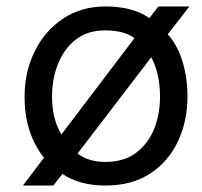

<svg xmlns="http://www.w3.org/2000/svg" viewBox="-20 -561 625 594"><path d="M306 -60Q363 -60 400.5 -88Q438 -116 456.5 -161.5Q475 -207 475 -262Q475 -333 448 -384L220 -86Q254 -60 306 -60ZM170 -145 396 -443Q364 -467 305 -467Q251 -467 214.5 -438.5Q178 -410 159.5 -363.5Q141 -317 141 -262Q141 -193 170 -145ZM306 13Q226 13 173 -23L145 13H51L116 -73Q56 -149 56 -261Q56 -338 87 -401.5Q118 -465 174.5 -503Q231 -541 306 -541Q391 -541 442 -505L470 -541H566L499 -455Q530 -420 545 -369.5Q560 -319 560 -263Q560 -186 530.5 -123.5Q501 -61 444.5 -24Q388 13 306 13Z"/></svg>

Font: LXGW 975 Gothic SC
Style: Regular
Weight: 400
Version: Version 2.01;February 25, 2021